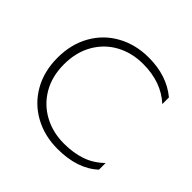

<svg xmlns="http://www.w3.org/2000/svg" viewBox="-180 -891 1083 1083"><g transform="rotate(45 361.0 -349.5)"><path d="M55 -349Q55 -457 102 -540Q149 -623 232 -668.5Q315 -714 419 -714Q563 -714 658 -635V-582Q567 -666 422 -666Q332 -666 260.5 -627Q189 -588 148 -516Q107 -444 107 -349Q107 -253 148.5 -181.5Q190 -110 262 -71Q334 -32 422 -32Q498 -32 558 -52.5Q618 -73 667 -121V-68Q578 15 419 15Q315 15 232 -30.5Q149 -76 102 -158.5Q55 -241 55 -349Z"/></g></svg>

Font: Prompt ExtraLight
Style: Regular
Weight: 275
Designer: Katatrad Team
Foundry: CadsonDemak
Version: Version 1.000